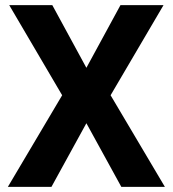

<svg xmlns="http://www.w3.org/2000/svg" viewBox="-20 -731 675 751"><path d="M317.9 -465.8 451.2 -710.9H619.6L412.6 -358.4L625 0H454.6L317.9 -249L181.2 0H10.7L223.1 -358.4L16.1 -710.9H184.6Z"/></svg>

Font: SteelSelectRoboto
Style: Roboto-Bold
Weight: 700
Designer: Google
Version: Version 2.137; 2017